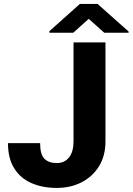

<svg xmlns="http://www.w3.org/2000/svg" viewBox="-20 -921 657 951"><path d="M344.2 -220.7V-710.9H502.4V-220.7Q502.4 -149.4 470.5 -97.7Q438.5 -45.9 384 -18.1Q329.6 9.8 261.2 9.8Q190.9 9.8 136.2 -13.9Q81.5 -37.6 50.5 -86.9Q19.5 -136.2 19.5 -211.9H178.7Q178.7 -155.8 200.2 -134.5Q221.7 -113.3 261.2 -113.3Q299.8 -113.3 322 -141.4Q344.2 -169.4 344.2 -220.7ZM463.4 -901.4 617.2 -764.6V-758.8H496.6L419.4 -827.6L342.8 -758.8H224.6V-766.6L375.5 -901.4Z"/></svg>

Font: Vazirmatn UI FD ExtraBold
Style: Regular
Weight: 800
Designer: Saber Rastikerdar
Foundry: Saber Rastikerdar
Version: Version 33.003